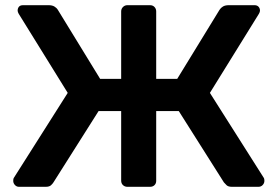

<svg xmlns="http://www.w3.org/2000/svg" viewBox="-20 -720 1070 740"><path d="M53 0Q44 0 37.5 -7Q31 -14 31 -23Q31 -31 33 -34L241 -362L52 -667Q48 -674 48 -679Q48 -688 53 -694Q58 -700 69 -700H167Q181 -700 189.5 -695Q198 -690 203 -682L366 -416H447V-676Q447 -686 454 -693Q461 -700 471 -700H558Q569 -700 575.5 -693Q582 -686 582 -676V-416H663L826 -682Q831 -690 839.5 -695Q848 -700 862 -700H961Q971 -700 976.5 -694Q982 -688 982 -679Q982 -674 978 -667L789 -362L997 -34Q999 -31 999 -23Q999 -14 992.5 -7Q986 0 976 0H874Q860 0 853.5 -6Q847 -12 843 -17L669 -292H582V-23Q582 -13 575.5 -6.5Q569 0 558 0H471Q461 0 454 -6.5Q447 -13 447 -24V-292H360L186 -17Q183 -12 176.5 -6Q170 0 156 0Z"/></svg>

Font: Rubik Light Medium
Style: Regular
Weight: 500
Version: Version 2.104